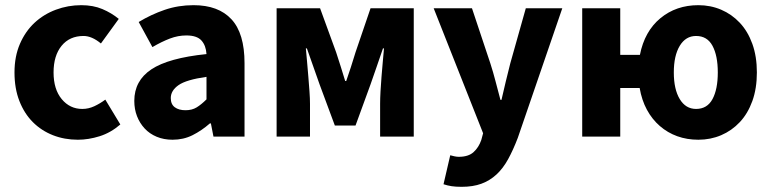

<svg xmlns="http://www.w3.org/2000/svg" viewBox="-20 -528 2981 742"><path d="M281 12Q229 12 184.5 -5.5Q140 -23 107 -56Q74 -89 55 -137.5Q36 -186 36 -248Q36 -310 57 -358.5Q78 -407 113.5 -440Q149 -473 196 -490.5Q243 -508 294 -508Q340 -508 375.5 -493Q411 -478 439 -455L370 -360Q335 -389 303 -389Q249 -389 218 -351Q187 -313 187 -248Q187 -183 218.5 -145Q250 -107 298 -107Q322 -107 344.5 -117.5Q367 -128 387 -143L445 -47Q408 -15 365 -1.5Q322 12 281 12Z M647 12Q613 12 585.5 0.5Q558 -11 539 -31.5Q520 -52 509.5 -79Q499 -106 499 -138Q499 -216 565 -260Q631 -304 778 -319Q776 -352 758.5 -371.5Q741 -391 700 -391Q668 -391 636.5 -379Q605 -367 569 -346L516 -443Q564 -472 616.5 -490Q669 -508 728 -508Q824 -508 874.5 -453.5Q925 -399 925 -284V0H805L795 -51H791Q759 -23 724 -5.5Q689 12 647 12ZM697 -102Q722 -102 740 -113Q758 -124 778 -144V-231Q700 -220 670 -199Q640 -178 640 -149Q640 -125 655.5 -113.5Q671 -102 697 -102Z M1049 0V-496H1217L1279 -326Q1289 -296 1297.5 -268.5Q1306 -241 1314 -215H1318Q1327 -241 1336 -268.5Q1345 -296 1354 -326L1412 -496H1579V0H1449V-127Q1449 -147 1450.5 -175Q1452 -203 1454.5 -233Q1457 -263 1459.5 -291.5Q1462 -320 1464 -341H1460Q1449 -308 1436 -271Q1423 -234 1412 -202L1354 -43H1274L1215 -202Q1204 -234 1190.5 -271.5Q1177 -309 1166 -341H1162Q1164 -320 1166.5 -291.5Q1169 -263 1171.5 -233Q1174 -203 1176 -175Q1178 -147 1178 -127V0Z M1764 194Q1741 194 1725 191.5Q1709 189 1694 184L1720 72Q1727 74 1736 76Q1745 78 1753 78Q1790 78 1810 60Q1830 42 1840 13L1847 -13L1656 -496H1804L1875 -283Q1886 -249 1895 -214Q1904 -179 1914 -142H1918Q1926 -177 1934.5 -212.5Q1943 -248 1952 -283L2012 -496H2153L1981 5Q1963 52 1943.5 87.5Q1924 123 1898.5 146.5Q1873 170 1840.5 182Q1808 194 1764 194Z M2679 12Q2635 12 2597.5 -1.5Q2560 -15 2530 -41Q2500 -67 2480 -104Q2460 -141 2452 -188H2377V0H2230V-496H2377V-316H2453Q2471 -407 2532 -457.5Q2593 -508 2679 -508Q2726 -508 2767 -490.5Q2808 -473 2839 -440Q2870 -407 2887.5 -358.5Q2905 -310 2905 -248Q2905 -186 2887.5 -137.5Q2870 -89 2839 -56Q2808 -23 2767 -5.5Q2726 12 2679 12ZM2670 -107Q2713 -107 2733.5 -145Q2754 -183 2754 -248Q2754 -313 2733.5 -351Q2713 -389 2670 -389Q2630 -389 2607 -351Q2584 -313 2584 -248Q2584 -183 2607 -145Q2630 -107 2670 -107Z"/></svg>

Font: Giro Regular
Style: Bold
Weight: 700
Designer: Paul D. Hunt
Foundry: Adobe Systems Incorporated
Version: Version 1.000;PS 1.0;hotconv 1.0.88;makeotf.lib2.5.647800